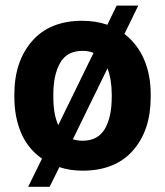

<svg xmlns="http://www.w3.org/2000/svg" viewBox="-20 -614 604 702"><path d="M161.5 69H83L133.5 -34Q81.5 -70.5 57 -128.5Q32.5 -186.5 32.5 -259V-269Q32.5 -389.5 97.5 -464Q162 -538 281 -538Q330.5 -538 372.5 -523.5L406.5 -593.5H485.5L435 -490Q483 -452.5 507 -396.2Q531 -340 531 -269V-259Q531 -137.5 466.2 -63.8Q401.5 10 282 10Q235 10 197 -3ZM193 -156.5 322 -420.5Q305 -428 283.5 -428Q282.5 -428 281 -428Q225 -428 200 -384.2Q175 -340.5 175 -269V-259Q175 -196 193 -156.5ZM282 -99.5Q338 -99.5 363.2 -142.5Q388.5 -185.5 388.5 -259V-269Q388.5 -322.5 373 -364L246.5 -105Q262 -99.5 282 -99.5Z"/></svg>

Font: Roberto Sans
Style: Bold
Weight: 700
Designer: Google (font) & Cristiano Sobral (main changes)
Version: Version 1.000;October 12, 2021;FontCreator 14.0.0.2814 64-bi